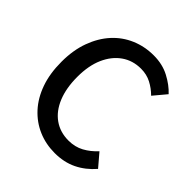

<svg xmlns="http://www.w3.org/2000/svg" viewBox="-204 -895 1054 1054"><g transform="rotate(45 323.0 -368.0)"><path d="M384 14Q315 14 255.5 -11.5Q196 -37 151 -86Q106 -135 81 -205.5Q56 -276 56 -367Q56 -457 82 -528Q108 -599 153 -648.5Q198 -698 259 -724Q320 -750 390 -750Q458 -750 511 -722Q564 -694 598 -657L536 -583Q507 -612 471.5 -630.5Q436 -649 392 -649Q328 -649 279.5 -615Q231 -581 203.5 -519Q176 -457 176 -370Q176 -283 202 -219.5Q228 -156 276 -122Q324 -88 389 -88Q439 -88 478.5 -109.5Q518 -131 551 -167L614 -93Q569 -41 512.5 -13.5Q456 14 384 14Z"/></g></svg>

Font: Noto Sans KR Medium
Style: Regular
Weight: 500
Designer: Ryoko NISHIZUKA  (kana, bopomofo & ideographs); Paul D. Hunt (Latin, Greek & Cyrillic); Sandoll Communications , Soo-you
Foundry: Adobe
Version: Version 2.004-H2;hotconv 1.0.118;makeotfexe 2.5.65603